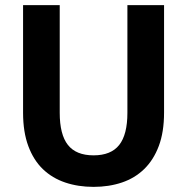

<svg xmlns="http://www.w3.org/2000/svg" viewBox="-20 -720 730 749"><path d="M345 9Q285 9 234.5 -8Q184 -25 147.5 -60Q111 -95 90.5 -150Q70 -205 70 -280V-700H213V-280Q213 -195 245 -154.5Q277 -114 345 -114Q413 -114 445 -154.5Q477 -195 477 -280V-700H620V-281Q620 -205 599.5 -150.5Q579 -96 542.5 -60.5Q506 -25 455.5 -8Q405 9 345 9Z"/></svg>

Font: Golos UI
Style: Bold
Weight: 700
Designer: A.Korolkova, Vitaly Kuzmin
Foundry: ParaType Ltd
Version: Version 2.000